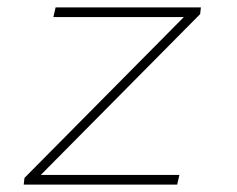

<svg xmlns="http://www.w3.org/2000/svg" viewBox="-20 -498 640 518"><path d="M44 0 46 -18 476 -452H124L130 -478H522L520 -460L90 -26H464L458 0Z"/></svg>

Font: SourceCodeVF
Style: Italic
Weight: 200
Italic angle: -11°
Monospace: yes
Designer: Paul D. Hunt, Teo Tuominen
Foundry: Adobe
Version: Version 1.026;hotconv 1.1.0;makeotfexe 2.6.0